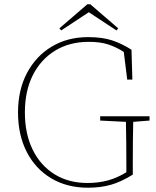

<svg xmlns="http://www.w3.org/2000/svg" viewBox="-20 -862 725 895"><path d="M390 13Q292 13 218.5 -31Q145 -75 104.5 -154Q64 -233 64 -338Q64 -443 106 -522Q148 -601 221.5 -645Q295 -689 391 -689Q456 -689 502 -674Q548 -659 593 -630L597 -491H573L557 -620Q521 -643 484 -655Q447 -667 394 -667Q304 -667 237 -626Q170 -585 133 -511.5Q96 -438 96 -338Q96 -238 132.5 -164Q169 -90 234.5 -49.5Q300 -9 388 -9Q439 -9 483 -21Q527 -33 569 -59V-99Q569 -148 568.5 -196.5Q568 -245 567 -294L447 -300V-320H677V-300L601 -294Q600 -253 599.5 -206.5Q599 -160 599 -99V-48Q544 -14 496.5 -0.5Q449 13 390 13ZM401 -842 531 -730 523 -720 394 -805 265 -720 257 -730 387 -842Z"/></svg>

Font: Source Serif 4 ExtraLight
Style: Regular
Weight: 200
Designer: Frank Grießhammer
Foundry: Adobe
Version: Version 4.005;hotconv 1.1.0;makeotfexe 2.6.0